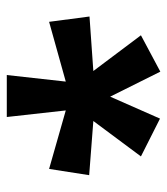

<svg xmlns="http://www.w3.org/2000/svg" viewBox="18 -818 508 585"><g transform="rotate(-90 272.5 -526.0)"><path d="M335.9 -759.8 315.9 -580.1 498 -630.9 514.2 -507.8 348.1 -496.1 457 -351.1 346.2 -292 270 -444.8 203.1 -293 87.9 -351.1 195.8 -496.1 30.8 -508.8 49.8 -630.9 228 -580.1 208 -759.8Z"/></g></svg>

Font: Samim FD
Style: Bold-FD
Weight: 700
Foundry: DejaVu fonts team - Redesigned by Saber Rastikerdar
Version: Version 4.0.1